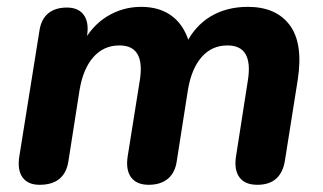

<svg xmlns="http://www.w3.org/2000/svg" viewBox="-20 -520 925 549"><path d="M35.1 -71.8 92.5 -430.4Q97.1 -464.3 117.4 -481.4Q137.8 -498.4 171.1 -498.4Q204.2 -498.4 219.4 -477.5Q234.7 -456.5 229.1 -419L220.3 -361.6L213.9 -391.7Q241.3 -445.5 286.1 -473Q330.9 -500.4 383.7 -500.4Q439.1 -500.4 475 -471.5Q510.9 -442.7 524.3 -385.7L510.9 -392.7Q536.5 -445.5 582.2 -473Q627.9 -500.4 688.7 -500.4Q769.5 -500.4 808.5 -448.1Q847.5 -395.8 831.3 -291.6L794.5 -59.6Q789.1 -26.5 769.5 -9Q750 8.4 715.9 8.4Q680.8 8.4 665 -12.5Q649.1 -33.5 654.7 -71.8L689.1 -292.4Q696.5 -340.7 682 -365.4Q667.5 -390.1 630.4 -390.1Q585.7 -390.1 556.6 -356.9Q527.5 -323.7 517.3 -262.6L485.5 -59.6Q480.9 -26.5 460.2 -9Q439.4 8.4 405.3 8.4Q371 8.4 355.2 -12.5Q339.3 -33.5 344.9 -71.8L380.1 -292.4Q387.5 -340.7 373 -365.4Q358.5 -390.1 321.4 -390.1Q276.7 -390.1 247.2 -356.9Q217.7 -323.7 207.5 -262.6L175.7 -59.6Q165.5 8.4 93.1 8.4Q60 8.4 44.7 -12.5Q29.3 -33.5 35.1 -71.8Z"/></svg>

Font: SN Pro Thin
Style: Italic
Weight: 200
Italic angle: -9°
Designer: Tobias Whetton
Foundry: Supernotes
Version: Version 1.003;Glyphs 3.3 (3324)